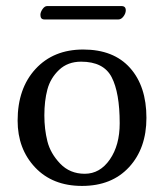

<svg xmlns="http://www.w3.org/2000/svg" viewBox="-20 -602 540 632"><path d="M370 -538H126Q113 -538 113 -553Q113 -562 120 -572Q127 -582 135 -582H380Q394 -582 394 -568Q394 -558 386.5 -548Q379 -538 370 -538ZM38 -205Q38 -311 97 -375Q156 -439 254 -439Q354 -439 408 -378.5Q462 -318 462 -214Q462 -114 405 -52Q348 10 250 10Q153 10 95.5 -51Q38 -112 38 -205ZM247 -399Q203 -399 174.5 -372Q146 -345 136 -307.5Q126 -270 126 -222Q126 -177 136 -137Q146 -97 178 -63.5Q210 -30 259 -30Q309 -30 341.5 -77Q374 -124 374 -196Q374 -297 347.5 -348Q321 -399 247 -399Z"/></svg>

Font: Libertinus Sans
Style: Regular
Weight: 400
Designer: Philipp H. Poll
Foundry: Khaled Hosny
Version: Version 6.1